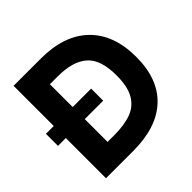

<svg xmlns="http://www.w3.org/2000/svg" viewBox="-176 -860 1024 1024"><g transform="rotate(-45 335.5 -348.5)"><path d="M63 -303H4V-394H63V-697H270Q444 -697 539.5 -604.5Q635 -512 635 -343Q635 -177 540.5 -88.5Q446 0 269 0H63ZM491 -348Q491 -468 434.5 -517Q378 -566 267 -566H206V-394H345V-303H206V-131H254Q333 -131 384.5 -150Q436 -169 463.5 -216.5Q491 -264 491 -348Z"/></g></svg>

Font: Hanken Grotesk ExtraBold
Style: Regular
Weight: 800
Designer: Alfredo Marco Pradil
Foundry: Hanken Design Co.
Version: Version 3.014